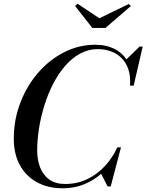

<svg xmlns="http://www.w3.org/2000/svg" viewBox="-20 -1000 786 1030"><path d="M316.5 10Q237.5 10 178.5 -22.2Q119.5 -54.5 86.8 -114Q54 -173.5 54 -255Q54 -357.5 89 -448.8Q124 -540 184.8 -610Q245.5 -680 324.5 -720Q403.5 -760 492 -760Q552.5 -760 599 -735Q645.5 -710 669.8 -661Q694 -612 688 -540.5H677.5Q681 -593 668 -630Q655 -667 630.2 -690.5Q605.5 -714 573.2 -725.2Q541 -736.5 506.5 -736.5Q454 -736.5 409.5 -712.2Q365 -688 328.8 -645.8Q292.5 -603.5 264.5 -549Q236.5 -494.5 217.8 -433.5Q199 -372.5 189.2 -310.8Q179.5 -249 179.5 -192.5Q179.5 -142.5 195.2 -101.8Q211 -61 244.2 -37Q277.5 -13 329.5 -13Q394 -13 448 -39Q502 -65 542.8 -109.2Q583.5 -153.5 609.5 -209.5H621Q598 -148 553.5 -98Q509 -48 448.5 -19Q388 10 316.5 10ZM557 0 521.5 -70Q539.5 -88.5 558.2 -109.8Q577 -131 592.5 -159.5L609.5 -209.5H629L574 0ZM677.5 -540.5 682.5 -585.5Q679 -611.5 672.8 -633.2Q666.5 -655 654 -677.5L728.5 -750H745.5L697 -540.5ZM475.5 -850 383 -967.5 396 -980 513 -902 671 -978.5 682 -967.5 545.5 -850Z"/></svg>

Font: Bodoni Moda 11pt Medium
Style: Italic
Weight: 500
Italic angle: -13°
Designer: Owen Earl
Foundry: indestructible type
Version: Version 2.004